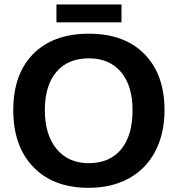

<svg xmlns="http://www.w3.org/2000/svg" viewBox="-20 -853 818 882"><path d="M735.8 -347.2Q735.8 -239.7 693.4 -158.2Q650.9 -76.7 571.8 -33.4Q492.7 9.8 387.2 9.8Q225.1 9.8 133.1 -85.7Q41 -181.2 41 -347.2Q41 -512.7 132.8 -605.5Q224.6 -698.2 388.2 -698.2Q551.8 -698.2 643.8 -604.5Q735.8 -510.7 735.8 -347.2ZM588.9 -347.2Q588.9 -458.5 536.1 -521.7Q483.4 -585 388.2 -585Q291.5 -585 238.8 -522.2Q186 -459.5 186 -347.2Q186 -233.9 240 -168.7Q293.9 -103.5 387.2 -103.5Q483.9 -103.5 536.4 -167Q588.9 -230.5 588.9 -347.2ZM239.3 -832.5H538.1V-750.5H239.3Z"/></svg>

Font: Arial
Style: Bold
Weight: 700
Designer: Steve Matteson
Foundry: Ascender Corporation
Version: Version 2.00.3